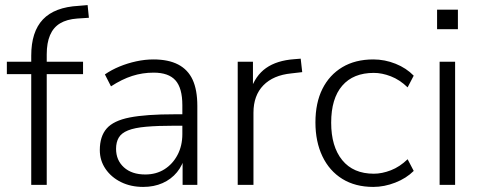

<svg xmlns="http://www.w3.org/2000/svg" viewBox="-20 -728 1893 756"><path d="M103 0V-436H7V-485H119L103 -469V-509Q103 -603 149 -651.5Q195 -700 290 -705L325 -708L330 -658L284 -655Q243 -652 216.5 -636Q190 -620 177 -589.5Q164 -559 164 -514V-471L155 -485H307V-436H164V0Z M544 8Q495 8 456.5 -11Q418 -30 395.5 -63Q373 -96 373 -137Q373 -191 400 -222Q427 -253 491 -265.5Q555 -278 667 -278H710V-233H668Q601 -233 555.5 -229Q510 -225 484 -214.5Q458 -204 447.5 -186Q437 -168 437 -142Q437 -97 468 -69Q499 -41 552 -41Q595 -41 627.5 -61.5Q660 -82 679 -118Q698 -154 698 -200V-314Q698 -381 671 -411.5Q644 -442 585 -442Q541 -442 500.5 -429Q460 -416 417 -388L393 -435Q419 -453 450.5 -466Q482 -479 516.5 -486.5Q551 -494 584 -494Q643 -494 681.5 -474Q720 -454 738.5 -414Q757 -374 757 -311V0H699V-117H709Q700 -78 677 -50Q654 -22 620 -7Q586 8 544 8Z M916 0V-485H976V-371H966Q985 -430 1027.5 -460Q1070 -490 1139 -495L1164 -497L1170 -444L1127 -439Q1056 -432 1017 -392Q978 -352 978 -284V0Z M1450 8Q1379 8 1328 -23.5Q1277 -55 1249.5 -112.5Q1222 -170 1222 -246Q1222 -323 1249.5 -378Q1277 -433 1328 -463.5Q1379 -494 1450 -494Q1495 -494 1537.5 -477Q1580 -460 1609 -430L1585 -384Q1554 -414 1519 -427.5Q1484 -441 1452 -441Q1371 -441 1327.5 -390.5Q1284 -340 1284 -245Q1284 -151 1327.5 -97.5Q1371 -44 1452 -44Q1484 -44 1519 -57.5Q1554 -71 1585 -101L1609 -55Q1580 -26 1536.5 -9Q1493 8 1450 8Z M1701 -613V-690H1783V-613ZM1711 0V-485H1772V0Z"/></svg>

Font: Nunito Sans 12pt ExtraLight 12pt Light
Style: Regular
Weight: 300
Version: Version 3.101;gftools[0.9.27]